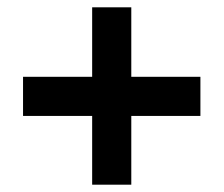

<svg xmlns="http://www.w3.org/2000/svg" viewBox="-20 -616 612 525"><path d="M232 -111V-299H43V-406H232V-596H339V-406H528V-299H339V-111Z"/></svg>

Font: Noto Sans Adlam
Style: Regular
Weight: 400
Designer: Mark Jamra, Neil Patel
Foundry: JamraPatel LLC
Version: Version 3.001